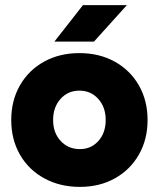

<svg xmlns="http://www.w3.org/2000/svg" viewBox="-20 -720 622 752"><path d="M24 -250Q24 -326 58 -385.5Q92 -445 152.5 -478.5Q213 -512 291 -512Q369 -512 429.5 -478.5Q490 -445 524 -385.5Q558 -326 558 -250Q558 -174 524 -114.5Q490 -55 430 -21.5Q370 12 293 12Q215 12 153.5 -21.5Q92 -55 58 -114.5Q24 -174 24 -250ZM293 -136Q337 -136 365.5 -168Q394 -200 394 -250Q394 -300 365 -332.5Q336 -365 291 -365Q246 -365 217 -332.5Q188 -300 188 -250Q188 -200 217.5 -168Q247 -136 293 -136ZM305 -700H477L348 -557H193Z"/></svg>

Font: Oak Sans ExtraBold
Style: Regular
Weight: 800
Designer: Erik Kennedy, Walven
Foundry: Erik Kennedy, Walven
Version: Version 1.000